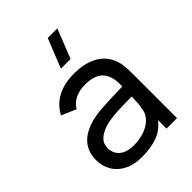

<svg xmlns="http://www.w3.org/2000/svg" viewBox="-230 -898 1021 1021"><g transform="rotate(-45 281.0 -387.0)"><path d="M317.5 -787.5H390L324.5 -622.5H252ZM502.5 -334V0H423.5V-64.5Q392 -21.5 342.5 -3.2Q293 15 223.5 15Q165 15 123.5 -6.8Q82 -28.5 61 -65Q40 -101.5 40 -146Q40 -265.5 172.5 -304.5Q210.5 -315 259 -318.5Q307.5 -322 390.5 -324L415.5 -324.5Q416 -330 416 -340Q416 -408 383.5 -440Q351 -472 282 -472Q241 -472 209 -457Q177 -442 158.5 -411L76.5 -446Q103.5 -498.5 155.5 -526.8Q207.5 -555 283 -555Q357.5 -555 409.8 -528.2Q462 -501.5 485 -449.5Q495.5 -426.5 499 -399Q502.5 -371.5 502.5 -334ZM407 -172.5Q412.5 -198 413.5 -251.5Q342 -251.5 295 -248.5Q248 -245.5 212.5 -235.5Q174 -223.5 151.2 -202.5Q128.5 -181.5 128.5 -146.5Q128.5 -123 140 -103.2Q151.5 -83.5 176 -71.5Q200.5 -59.5 237 -59.5Q284.5 -59.5 322.2 -73.8Q360 -88 382.2 -113.5Q404.5 -139 407 -172.5Z"/></g></svg>

Font: CCSD_manrope Medium
Style: Regular
Weight: 500
Designer: Mikhail Sharanda
Foundry: Mikhail Sharanda
Version: Version 4.503